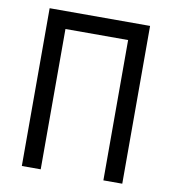

<svg xmlns="http://www.w3.org/2000/svg" viewBox="-79 -762 744 831"><g transform="rotate(10 293.0 -346.5)"><path d="M430.7 0V-616.7H155.3V0H72.3V-693.4H513.7V0Z"/></g></svg>

Font: Cascadia Code NF SemiLight
Style: Regular
Weight: 350
Monospace: yes
Designer: Aaron Bell
Foundry: Saja Typeworks
Version: Version 2404.023; ttfautohint (v1.8.4)